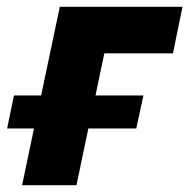

<svg xmlns="http://www.w3.org/2000/svg" viewBox="-20 -545 557 565"><path d="M45 0 80 -167H1L21 -264H101L156 -525H517L489 -388H287L261 -264H402L381 -167H240L205 0Z"/></svg>

Font: Raleway ExtraBold
Style: Italic
Weight: 800
Italic angle: -12°
Designer: Matt McInerney, Pablo Impallari, Rodrigo Fuenzalida
Foundry: Matt McInerney, Pablo Impallari, Rodrigo Fuenzalida
Version: Version 4.026